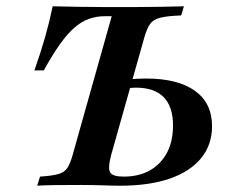

<svg xmlns="http://www.w3.org/2000/svg" viewBox="-20 -591 740 611"><path d="M98.4 0 107.3 -29Q146 -31.5 165.7 -37.1Q185.5 -42.7 194.8 -57.3Q204 -71.8 211.3 -98.4L335.5 -539.5H315.3Q286.3 -539.5 262.1 -530.6Q237.9 -521.8 215.3 -501.6Q192.7 -481.5 169.4 -448.4Q146 -415.3 119.4 -366.9H89.5Q109.7 -424.2 123.8 -473.8Q137.9 -523.4 147.6 -571Q183.1 -570.2 225.4 -569.4Q267.7 -568.5 313.7 -568.5Q359.7 -568.5 405.6 -568.5Q451.6 -568.5 494.4 -569.4Q537.1 -570.2 565.3 -571L556.5 -541.9Q512.9 -540.3 490.3 -534.7Q467.7 -529 457.7 -514.9Q447.6 -500.8 439.5 -472.6L333.9 -98.4Q322.6 -55.6 330.6 -42.3Q338.7 -29 373.4 -29Q422.6 -29 457.7 -49.2Q492.7 -69.4 511.7 -105.6Q530.6 -141.9 530.6 -191.9Q530.6 -251.6 500.8 -281.9Q471 -312.1 412.1 -312.1Q404 -312.1 395.6 -311.3Q387.1 -310.5 379.8 -308.9L387.1 -337.9Q399.2 -339.5 414.5 -340.3Q429.8 -341.1 444.4 -341.1Q546 -341.1 600.4 -302Q654.8 -262.9 654.8 -189.5Q654.8 -130.6 620.2 -87.9Q585.5 -45.2 520.2 -22.6Q454.8 0 362.1 0Q347.6 0 334.7 -0.4Q321.8 -0.8 307.7 -1.2Q293.5 -1.6 277 -2Q260.5 -2.4 239.5 -2.4Q192.7 -2.4 156 -2Q119.4 -1.6 98.4 0Z"/></svg>

Font: Playfair 5pt SemiExpanded Light
Style: Bold Italic
Weight: 700
Italic angle: -15.6°
Version: Version 2.001;gftools[0.9.30]